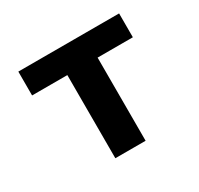

<svg xmlns="http://www.w3.org/2000/svg" viewBox="-116 -659 832 802"><g transform="rotate(-30 300.0 -258.0)"><path d="M227 -401H57V-516H543V-401H373V0H227Z"/></g></svg>

Font: iA Writer Quattro V
Style: Regular
Weight: 400
Designer: Mike Abbink, Paul van der Laan, Pieter van Rosmalen, Oliver Reichenstein
Foundry: Information Architects Inc.
Version: Version 2.000